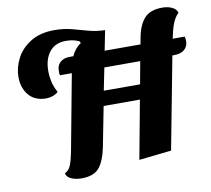

<svg xmlns="http://www.w3.org/2000/svg" viewBox="-83 -815 1055 959"><g transform="rotate(-10 444.0 -336.0)"><path d="M255 49Q226 49 203.5 39Q181 29 177 10Q198 -1 207.5 -23.5Q217 -46 226 -92L298 -477H238Q236 -483 236 -489.5Q236 -496 236 -501Q236 -528 254 -543.5Q272 -559 300 -559H320Q337 -597 370 -619H367L365 -626Q338 -641 296 -641Q242 -641 213 -604.5Q184 -568 184 -508Q184 -480 190 -453Q196 -426 212 -397Q198 -385 181.5 -380Q165 -375 151 -375Q94 -375 63 -411.5Q32 -448 32 -504Q32 -551 55.5 -597Q79 -643 127.5 -673.5Q176 -704 249 -704Q296 -704 336 -693.5Q376 -683 415 -672Q454 -661 499 -660L479 -559H661L667 -593Q679 -656 708.5 -688.5Q738 -721 799 -721Q827 -721 848.5 -711Q870 -701 875 -682Q855 -662 844 -633Q833 -604 824 -559H885Q888 -548 888 -535Q888 -510 870 -493.5Q852 -477 816 -477H808L719 -10L555 8L610 -288H426L386 -83Q372 -16 344.5 16.5Q317 49 255 49ZM440 -363H624L645 -477H463Z"/></g></svg>

Font: Sansita Swashed SemiBold
Style: Regular
Weight: 600
Designer: Pablo Cosgaya
Foundry: Omnibus-Type
Version: Version 1.003; ttfautohint (v1.8.3)